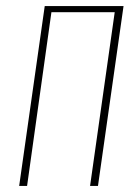

<svg xmlns="http://www.w3.org/2000/svg" viewBox="-20 -611 456 631"><path d="M43 0 127 -591H386L302 0H276L357 -571H149L69 0Z"/></svg>

Font: Alumni Sans Thin
Style: Italic
Weight: 100
Italic angle: -8°
Designer: Robert E. Leuschke
Foundry: Robert E. Leuschke
Version: Version 1.016